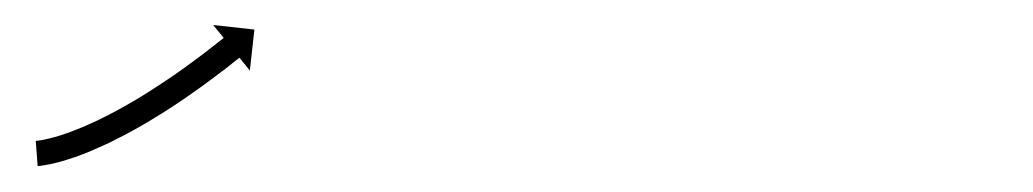

<svg xmlns="http://www.w3.org/2000/svg" viewBox="-20 -119 818 152"><path d="M10 -7.6C9.4 -7.6 8.9 -7.5 8.3 -7.5L9.8 12.5C10.5 12.4 11.3 12.3 12 12.3C12 12.3 12.1 12.3 12.2 12.3C12.2 12.2 12.3 12.2 12.3 12.2C14.4 12 16.4 11.6 18.4 11.2C18.4 11.2 18.5 11.2 18.6 11.2C18.6 11.2 18.7 11.2 18.7 11.2C21.7 10.6 24.7 9.8 27.7 9C27.7 9 27.7 9 27.8 9C27.9 9 27.9 9 27.9 9C31.7 7.9 35.4 6.7 39.2 5.4C39.2 5.4 39.2 5.4 39.3 5.4C39.3 5.4 39.4 5.4 39.4 5.4C43.7 3.8 48 2.2 52.3 0.4C52.3 0.4 52.3 0.4 52.3 0.4C52.4 0.4 52.4 0.3 52.4 0.3C57.1 -1.7 61.8 -3.8 66.4 -5.9C66.4 -5.9 66.4 -5.9 66.5 -6C66.5 -6 66.6 -6 66.6 -6C71.4 -8.4 76.3 -10.9 81.1 -13.4C81.1 -13.4 81.1 -13.4 81.2 -13.4C81.2 -13.4 81.2 -13.5 81.2 -13.5C86.1 -16.1 91 -18.9 95.8 -21.7C95.8 -21.7 95.9 -21.7 95.9 -21.7C95.9 -21.8 96 -21.8 96 -21.8C100.7 -24.6 105.5 -27.6 110.2 -30.5C110.2 -30.5 110.3 -30.5 110.3 -30.6C110.3 -30.6 110.3 -30.6 110.3 -30.6C114.9 -33.5 119.4 -36.5 123.9 -39.5C123.9 -39.5 123.9 -39.5 123.9 -39.5C123.9 -39.5 123.9 -39.5 123.9 -39.5C128.1 -42.4 132.2 -45.2 136.3 -48.2C136.3 -48.2 136.4 -48.2 136.4 -48.2C136.4 -48.2 136.4 -48.2 136.4 -48.2C140.1 -50.8 143.7 -53.5 147.3 -56.2C147.3 -56.2 147.4 -56.2 147.4 -56.2C147.4 -56.2 147.4 -56.2 147.4 -56.2C150.4 -58.5 153.5 -60.8 156.5 -63.1L156.5 -63.1L156.6 -63.1C158.9 -64.9 161.2 -66.7 163.5 -68.5L163.5 -68.5L163.5 -68.6C165 -69.7 166.5 -70.9 168 -72.1L168 -72.1L168 -72.1C168.5 -72.5 169 -72.9 169.6 -73.3L177.8 -63.1L181.4 -95.6L148.8 -99.2L157.1 -89C156.5 -88.5 156 -88.1 155.5 -87.7L155.5 -87.7L155.5 -87.7C154.1 -86.6 152.6 -85.4 151.1 -84.3L151.2 -84.3L151.2 -84.3C148.9 -82.5 146.6 -80.7 144.3 -79L144.4 -79L144.4 -79C141.4 -76.7 138.4 -74.5 135.4 -72.2C135.4 -72.2 135.4 -72.2 135.4 -72.2C135.4 -72.2 135.5 -72.3 135.5 -72.3C131.9 -69.6 128.3 -67 124.7 -64.4C124.7 -64.4 124.7 -64.4 124.8 -64.5C124.8 -64.5 124.8 -64.5 124.8 -64.5C120.8 -61.6 116.7 -58.8 112.6 -56C112.6 -56 112.7 -56 112.7 -56.1C112.7 -56.1 112.7 -56.1 112.7 -56.1C108.3 -53.1 103.9 -50.3 99.5 -47.4C99.5 -47.4 99.5 -47.4 99.6 -47.4C99.6 -47.4 99.6 -47.5 99.6 -47.5C95 -44.6 90.4 -41.7 85.7 -38.9C85.7 -38.9 85.7 -39 85.8 -39C85.8 -39 85.8 -39 85.8 -39C81.1 -36.3 76.4 -33.6 71.6 -31C71.6 -31 71.7 -31 71.7 -31.1C71.7 -31.1 71.8 -31.1 71.8 -31.1C67.1 -28.6 62.5 -26.3 57.8 -24C57.8 -24 57.8 -24 57.8 -24C57.9 -24 57.9 -24 57.9 -24C53.5 -22 49.1 -20 44.6 -18C44.6 -18 44.6 -18.1 44.7 -18.1C44.7 -18.1 44.7 -18.1 44.7 -18.1C40.7 -16.5 36.7 -14.9 32.6 -13.4C32.6 -13.4 32.6 -13.5 32.7 -13.5C32.7 -13.5 32.8 -13.5 32.8 -13.5C29.3 -12.3 25.9 -11.2 22.4 -10.2C22.4 -10.2 22.4 -10.3 22.5 -10.3C22.5 -10.3 22.6 -10.3 22.6 -10.3C19.9 -9.6 17.2 -8.9 14.5 -8.4C14.5 -8.4 14.6 -8.4 14.7 -8.4C14.7 -8.4 14.8 -8.4 14.8 -8.4C13.1 -8.1 11.4 -7.8 9.7 -7.6C9.7 -7.6 9.8 -7.6 9.9 -7.6C10 -7.6 10 -7.6 10 -7.6Z"/></svg>

Font: FRB American Cursive Just Arrows Extralight
Style: Italic
Weight: 200
Italic angle: -25°
Version: Version 2.0;Modular Font Editor K font №1